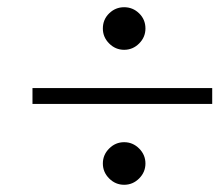

<svg xmlns="http://www.w3.org/2000/svg" viewBox="-20 -609 618 532"><path d="M70 -321V-365H568V-321ZM324 -97Q300 -97 282.5 -114.5Q265 -132 265 -156Q265 -180 282.5 -197.5Q300 -215 324 -215Q348 -215 365.5 -197.5Q383 -180 383 -156Q383 -132 365.5 -114.5Q348 -97 324 -97ZM324 -471Q300 -471 282.5 -488.5Q265 -506 265 -530Q265 -555 282.5 -572Q300 -589 324 -589Q348 -589 365.5 -572Q383 -555 383 -530Q383 -506 365.5 -488.5Q348 -471 324 -471Z"/></svg>

Font: Libre Bodoni
Style: Italic
Weight: 400
Italic angle: -13°
Designer: Pablo Impallari, Rodrigo Fuenzalida
Foundry: Impallari Type
Version: Version 2.005;gftools[0.9.23]